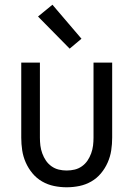

<svg xmlns="http://www.w3.org/2000/svg" viewBox="-20 -785 565 813"><path d="M262 8Q235 8 208.5 2.5Q182 -3 158.5 -16.5Q135 -30 117.5 -51Q100 -72 89 -97Q78 -122 74 -148.5Q70 -175 70 -202V-520H149V-202Q149 -185 151 -168.5Q153 -152 159 -135.5Q165 -119 174.5 -105Q184 -91 198 -81Q212 -71 228.5 -67Q245 -63 262 -63Q280 -63 296.5 -67Q313 -71 327 -81Q341 -91 350.5 -105Q360 -119 366 -135.5Q372 -152 374 -168.5Q376 -185 376 -202V-520H455V-202Q455 -175 451 -148.5Q447 -122 436 -97Q425 -72 407.5 -51Q390 -30 366.5 -16.5Q343 -3 316.5 2.5Q290 8 262 8ZM275 -579 141 -715 202 -765 325 -621Z"/></svg>

Font: Iosevka Pride
Style: Regular
Weight: 400
Monospace: yes
Designer: Belleve Invis
Foundry: Belleve Invis
Version: Version 30.3.1; ttfautohint (v1.8.4)